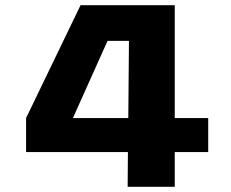

<svg xmlns="http://www.w3.org/2000/svg" viewBox="-20 -720 890 740"><path d="M782.5 -265V-134H653.5V0H472L473 -134H80.5V-265L290.5 -700H653.5V-265ZM477 -562.5H394.5L261 -265H474.5Z"/></svg>

Font: League Mono Wide ExtraBold
Style: Regular
Weight: 800
Width: 8
Designer: Tyler Finck
Foundry: The League of Moveable Type / Tyler Finck
Version: Version 2.210